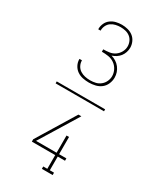

<svg xmlns="http://www.w3.org/2000/svg" viewBox="-249 -937 998 1189"><g transform="rotate(30 250.0 -342.5)"><path d="M77 -333V-347H423V-333ZM252 -440Q230 -440 208 -444.5Q186 -449 168 -461.5Q150 -474 139.5 -494Q129 -514 129 -537V-538H147V-537Q147 -518 156 -501Q165 -484 180.5 -474Q196 -464 214.5 -460Q233 -456 252 -456Q272 -456 291 -460.5Q310 -465 325.5 -477.5Q341 -490 349.5 -508.5Q358 -527 358 -546Q358 -569 347 -590.5Q336 -612 316.5 -625.5Q297 -639 274 -642.5Q251 -646 227 -646V-663Q249 -663 270.5 -666Q292 -669 310 -681.5Q328 -694 338.5 -713.5Q349 -733 349 -754Q349 -772 341.5 -789Q334 -806 319.5 -817Q305 -828 287.5 -832Q270 -836 252 -836Q235 -836 217.5 -832Q200 -828 185.5 -818Q171 -808 163 -791.5Q155 -775 155 -758V-755H138V-758Q138 -779 147 -798.5Q156 -818 173 -830.5Q190 -843 210.5 -848Q231 -853 252 -853Q273 -853 294.5 -847.5Q316 -842 332.5 -829Q349 -816 358 -796Q367 -776 367 -755Q367 -738 361.5 -721.5Q356 -705 346 -692Q336 -679 321.5 -669.5Q307 -660 291 -655Q309 -650 325 -640Q341 -630 352.5 -615Q364 -600 370 -582.5Q376 -565 376 -546Q376 -523 366.5 -501Q357 -479 339 -465Q321 -451 298 -445.5Q275 -440 252 -440ZM268 168V151H297V53H130V36L296 -236H317L150 36H297V-87H315V36H367V53H315V151H345V168Z"/></g></svg>

Font: Iosevka Curly Slab Thin
Style: Regular
Weight: 100
Monospace: yes
Designer: Belleve Invis
Foundry: Belleve Invis
Version: Version 22.1.2; ttfautohint (v1.8.4)